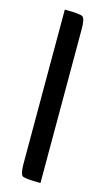

<svg xmlns="http://www.w3.org/2000/svg" viewBox="-115 -758 429 800"><g transform="rotate(15 99.5 -358.0)"><path d="M149 -659V4Q82 4 71 -3.5Q60 -11 60 -56V-720Q126 -720 137.5 -712.5Q149 -705 149 -659Z"/></g></svg>

Font: Economica
Style: Bold
Weight: 700
Designer: Vicente Lamonaca
Foundry: Vicente Lamonaca
Version: Version 1.100